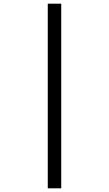

<svg xmlns="http://www.w3.org/2000/svg" viewBox="-20 -780 591 1041"><path d="M239 -760H312V241H239Z"/></svg>

Font: Noto Sans Nag Mundari
Style: Regular
Weight: 400
Designer: Muthu Nedumaran
Version: Version 1.000; ttfautohint (v1.8.4.7-5d5b)